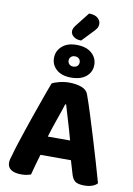

<svg xmlns="http://www.w3.org/2000/svg" viewBox="-112 -1136 844 1215"><g transform="rotate(10 310.0 -528.5)"><path d="M407 -133H211Q200 -97 190.5 -62Q181 -27 174 0Q161 4 147 7Q133 10 113 10Q69 10 46.5 -5.5Q24 -21 24 -50Q24 -64 28 -77Q32 -90 37 -107Q44 -134 57 -174Q70 -214 85.5 -260.5Q101 -307 118 -356Q135 -405 151 -449.5Q167 -494 180 -531Q193 -568 202 -590Q217 -599 248.5 -607Q280 -615 311 -615Q356 -615 390.5 -602.5Q425 -590 435 -561Q454 -508 476 -438Q498 -368 520.5 -294Q543 -220 564 -148Q585 -76 601 -19Q590 -6 568.5 2Q547 10 517 10Q474 10 456.5 -5Q439 -20 431 -52ZM310 -475Q296 -430 275.5 -372.5Q255 -315 237 -255H380Q363 -318 345.5 -375.5Q328 -433 316 -475ZM359 -1067Q397 -1067 415.5 -1050.5Q434 -1034 434 -1013Q434 -996 426 -984Q418 -972 401 -955L339 -890Q308 -890 290 -904.5Q272 -919 272 -938Q272 -947 275.5 -956Q279 -965 289 -978ZM189 -752Q189 -797 223 -827.5Q257 -858 316 -858Q379 -858 413.5 -827.5Q448 -797 448 -752Q448 -707 413.5 -677.5Q379 -648 316 -648Q257 -648 223 -677.5Q189 -707 189 -752ZM283 -752Q283 -737 293 -728Q303 -719 317 -719Q334 -719 344 -728Q354 -737 354 -752Q354 -767 344 -776Q334 -785 317 -785Q303 -785 293 -776Q283 -767 283 -752Z"/></g></svg>

Font: Baloo Bhai 2
Style: Bold
Weight: 700
Designer: Supriya Tembe, Noopur Datye and Ek Type
Foundry: Ek Type
Version: Version 1.640;PS 1.000;hotconv 16.6.51;makeotf.lib2.5.65220;